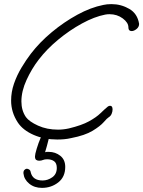

<svg xmlns="http://www.w3.org/2000/svg" viewBox="-20 -623 696 933"><path d="M258 55Q195 55 143.5 32.5Q92 10 67 -27Q50 -53 42 -79.5Q34 -106 34 -134Q34 -176 48 -216.5Q62 -257 84.5 -294.5Q107 -332 130 -362Q173 -418 232 -467Q291 -516 356 -551.5Q421 -587 482 -599Q499 -603 522 -603Q568 -603 608 -580Q648 -557 656 -507Q656 -492 643.5 -482Q631 -472 620 -472Q604 -472 604 -489V-490Q604 -513 576.5 -533.5Q549 -554 512 -554Q507 -554 501.5 -553.5Q496 -553 491 -552Q439 -542 378.5 -509Q318 -476 262.5 -430Q207 -384 168 -333Q134 -289 109 -234.5Q84 -180 84 -130Q84 -86 106 -54Q122 -32 165 -12.5Q208 7 262 7Q288 7 315 1Q377 -14 412.5 -33.5Q448 -53 468.5 -73Q489 -93 505 -106Q511 -109 515 -109Q527 -109 527 -91Q527 -81 522.5 -70Q518 -59 508 -53Q501 -49 484 -29.5Q467 -10 430 12.5Q393 35 326 48Q309 52 292 53.5Q275 55 258 55ZM184 290Q147 290 122 269.5Q97 249 94 220Q93 209 98.5 203Q104 197 111 197Q116 197 122 201Q128 205 129 213Q138 254 187 254Q212 254 234 238.5Q256 223 256 193Q256 170 243 160.5Q230 151 209 151Q196 151 188.5 154.5Q181 158 170 158Q162 158 156 154Q150 150 150 137Q150 127 158.5 99Q167 71 177 48Q180 40 186 37Q192 34 198 34Q207 34 213 39.5Q219 45 216 55Q212 71 208 86Q204 101 199 117Q204 115 208.5 115Q213 115 217 115Q249 115 273 134Q297 153 297 188Q297 237 263 263.5Q229 290 184 290Z"/></svg>

Font: Grape Nuts
Style: Regular
Weight: 400
Designer: Robert E. Leuschke
Foundry: Robert E. Leuschke
Version: Version 1.010; ttfautohint (v1.8.3)